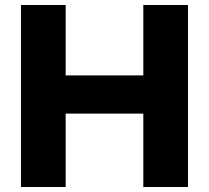

<svg xmlns="http://www.w3.org/2000/svg" viewBox="-20 -749 837 769"><path d="M64 -729H243V-447H554V-729H733V0H554V-294H243V0H64Z"/></svg>

Font: Mona Sans ExtraBold
Style: Regular
Weight: 800
Designer: Deni Anggara
Foundry: GitHub
Version: Version 2.000